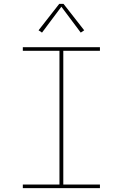

<svg xmlns="http://www.w3.org/2000/svg" viewBox="-20 -981 640 1001"><path d="M99 0V-19H290V-716H99V-735H501V-716H310V-19H501V0ZM199 -811 181 -823 289 -961H311L419 -823L401 -811L300 -946Z"/></svg>

Font: Iosevka Slab Thin Extended
Style: Regular
Weight: 100
Width: 7
Monospace: yes
Designer: Belleve Invis
Foundry: Belleve Invis
Version: Version 11.1.1; ttfautohint (v1.8.3)